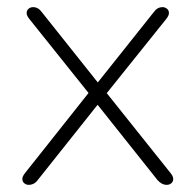

<svg xmlns="http://www.w3.org/2000/svg" viewBox="-20 -510 546 537"><path d="M60 7Q54 7 48.5 3Q43 -1 42.5 -8.5Q42 -16 50 -26L238 -263V-237L62 -457Q54 -467 54.5 -474.5Q55 -482 60.5 -486Q66 -490 72 -490Q80 -490 86 -486.5Q92 -483 97 -476L261 -270H246L410 -476Q415 -483 421 -486.5Q427 -490 435 -490Q441 -490 446.5 -486Q452 -482 452.5 -474.5Q453 -467 445 -457L271 -240V-259L457 -26Q465 -16 464.5 -8.5Q464 -1 458.5 3Q453 7 447 7Q439 7 432.5 3.5Q426 0 420 -7L245 -227H261L86 -7Q81 0 74.5 3.5Q68 7 60 7Z"/></svg>

Font: Nunito ExtraLight
Style: Regular
Weight: 200
Designer: Vernon Adams
Foundry: Vernon Adams
Version: Version 3.602;April 4, 2023;FontCreator 14.0.0.2856 64-bit